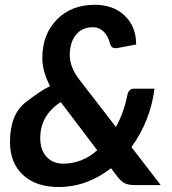

<svg xmlns="http://www.w3.org/2000/svg" viewBox="-20 -750 698 778"><path d="M143.1 -190.4Q143.1 -142.1 168.7 -114.5Q194.3 -86.9 236.8 -86.9Q312.5 -86.9 374 -141.1L226.1 -336.4Q143.1 -282.7 143.1 -190.4ZM151.4 -514.2Q151.4 -610.4 210 -670.4Q268.6 -730.5 363.8 -730.5Q439.9 -730.5 485.8 -686.3Q531.7 -642.1 531.7 -569.8L460.4 -556.2Q453.6 -554.7 448.7 -554.7Q430.7 -554.7 426.3 -571.8Q418 -604.5 399.7 -622.1Q381.3 -639.6 356.9 -639.6Q312 -639.6 287.4 -608.4Q262.7 -577.1 262.7 -527.3Q262.7 -477.5 301.3 -427.7L449.7 -235.4Q481.9 -293 496.1 -365.2Q501.5 -390.6 522.5 -390.6H606Q589.8 -261.2 512.7 -153.8L631.3 0H527.8Q499.5 0 484.6 -7.8Q469.7 -15.6 455.6 -34.7L429.7 -68.4Q332 7.8 217.3 7.8Q126 7.8 73.2 -41Q20.5 -89.8 20.5 -174.3Q20.5 -286.6 84.2 -335.7Q147.9 -384.8 182.6 -400.9Q151.4 -462.9 151.4 -514.2Z"/></svg>

Font: Lato-BoldItalic
Style: Bold Italic
Weight: 700
Italic angle: -7°
Designer: Lukasz Dziedzic
Foundry: tyPoland Lukasz Dziedzic
Version: Version 1.104; Western+Polish opensource